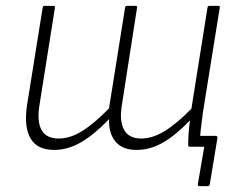

<svg xmlns="http://www.w3.org/2000/svg" viewBox="-20 -502 814 657"><path d="M663 135Q656 135 657 128L679 0H635L666 -37H717Q725 -37 724 -30L698 128Q697 135 690 135ZM165 11Q108 11 85 -27.5Q62 -66 72 -139L126 -476Q127 -482 132 -482H162Q169 -482 168 -476L115 -142Q106 -87 122 -57.5Q138 -28 181 -28Q220 -28 261 -53.5Q302 -79 353 -131L408 -476Q409 -482 414 -482H444Q450 -482 449 -476L397 -142Q388 -88 404.5 -58Q421 -28 463 -28Q502 -28 543.5 -53.5Q585 -79 635 -130L690 -476Q691 -482 696 -482H727Q733 -482 732 -476L674 -115Q670 -86 667 -58.5Q664 -31 663 -6Q663 0 657 0H629Q624 0 624 -6Q624 -27 625.5 -47.5Q627 -68 630 -90Q581 -39 537.5 -14Q494 11 447 11Q400 11 376 -16.5Q352 -44 353 -94Q302 -41 257 -15Q212 11 165 11Z"/></svg>

Font: Sofia Sans Semi Condensed ExtraLight
Style: Italic
Weight: 250
Italic angle: -9°
Version: Version 4.100